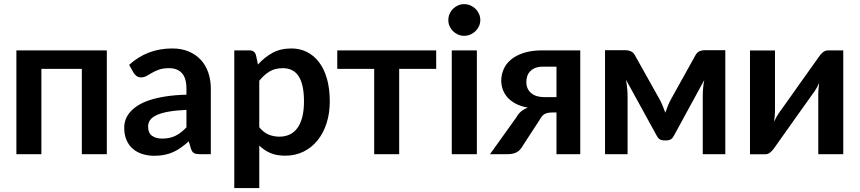

<svg xmlns="http://www.w3.org/2000/svg" viewBox="-20 -762 4249 949"><path d="M508 0H384.5V-421.5H184.5V0H61V-513H508Z M618.5 -441.5Q707 -522.5 831.5 -522.5Q876.5 -522.5 912 -507.8Q947.5 -493 972 -466.8Q996.5 -440.5 1009.2 -404Q1022 -367.5 1022 -324V0H966Q948.5 0 939 -5.2Q929.5 -10.5 924 -26.5L913 -63.5Q893.5 -46 875 -32.8Q856.5 -19.5 836.5 -10.5Q816.5 -1.5 793.8 3.2Q771 8 743.5 8Q711 8 683.5 -0.8Q656 -9.5 636 -27Q616 -44.5 605 -70.5Q594 -96.5 594 -131Q594 -150.5 600.5 -169.8Q607 -189 621.8 -206.5Q636.5 -224 660 -239.5Q683.5 -255 717.8 -266.5Q752 -278 797.5 -285.2Q843 -292.5 901.5 -294V-324Q901.5 -375.5 879.5 -400.2Q857.5 -425 816 -425Q786 -425 766.2 -418Q746.5 -411 731.5 -402.2Q716.5 -393.5 704.2 -386.5Q692 -379.5 677 -379.5Q664 -379.5 655 -386.2Q646 -393 640.5 -402ZM901.5 -219Q848 -216.5 811.5 -209.8Q775 -203 753 -192.5Q731 -182 721.5 -168Q712 -154 712 -137.5Q712 -105 731.2 -91Q750.5 -77 781.5 -77Q819.5 -77 847.2 -90.8Q875 -104.5 901.5 -132.5Z M1255 -443Q1286.5 -478.5 1326.5 -500.5Q1366.5 -522.5 1420.5 -522.5Q1462.5 -522.5 1497.2 -505Q1532 -487.5 1557.2 -454.2Q1582.5 -421 1596.2 -372.2Q1610 -323.5 1610 -260.5Q1610 -203 1594.5 -154Q1579 -105 1550.2 -69Q1521.5 -33 1480.8 -12.8Q1440 7.5 1389.5 7.5Q1346.5 7.5 1316 -5.8Q1285.5 -19 1261.5 -42.5V167.5H1138V-513H1213.5Q1237.5 -513 1245 -490.5ZM1261.5 -133Q1282.5 -107.5 1307.2 -97Q1332 -86.5 1361 -86.5Q1389 -86.5 1411.5 -97Q1434 -107.5 1449.8 -129Q1465.5 -150.5 1474 -183.2Q1482.5 -216 1482.5 -260.5Q1482.5 -305.5 1475.2 -336.8Q1468 -368 1454.5 -387.5Q1441 -407 1421.8 -416Q1402.5 -425 1378 -425Q1339.5 -425 1312.5 -408.8Q1285.5 -392.5 1261.5 -363Z M2136 -421.5H1953V0H1829.5V-421.5H1647V-513H2136Z M2354 -662.5Q2354 -646.5 2347.5 -632.5Q2341 -618.5 2330.2 -608Q2319.5 -597.5 2305 -591.2Q2290.5 -585 2274 -585Q2258 -585 2243.8 -591.2Q2229.5 -597.5 2219 -608Q2208.5 -618.5 2202.2 -632.5Q2196 -646.5 2196 -662.5Q2196 -679 2202.2 -693.5Q2208.5 -708 2219 -718.5Q2229.5 -729 2243.8 -735.2Q2258 -741.5 2274 -741.5Q2290.5 -741.5 2305 -735.2Q2319.5 -729 2330.2 -718.5Q2341 -708 2347.5 -693.5Q2354 -679 2354 -662.5ZM2337 -513V0H2213V-513Z M2848 -513V0H2730.5V-206H2709Q2694 -206 2684.2 -203.2Q2674.5 -200.5 2667.8 -195.8Q2661 -191 2656.2 -184Q2651.5 -177 2646.5 -168.5L2564.5 -42.5Q2558.5 -32 2551.8 -24Q2545 -16 2536.2 -10.8Q2527.5 -5.5 2515.8 -2.8Q2504 0 2487.5 0H2402L2531.5 -181Q2542 -200 2556 -211.5Q2570 -223 2589 -230Q2553 -236.5 2527.8 -250.2Q2502.5 -264 2487 -282.2Q2471.5 -300.5 2464.5 -321.5Q2457.5 -342.5 2457.5 -363Q2457.5 -391.5 2468.8 -418.5Q2480 -445.5 2504.5 -466.5Q2529 -487.5 2567.5 -500.2Q2606 -513 2660 -513ZM2730.5 -282V-432.5H2663.5Q2640 -432.5 2624.5 -425.8Q2609 -419 2599.2 -408.2Q2589.5 -397.5 2585.5 -384Q2581.5 -370.5 2581.5 -357.5Q2581.5 -322 2605.2 -302Q2629 -282 2669 -282Z M3565 -514V0H3453.5V-286Q3453.5 -303.5 3455.2 -325.5Q3457 -347.5 3461 -366.5L3310 -89.5Q3299 -68 3275 -68H3262Q3238 -68 3227 -89.5L3074 -368Q3077.5 -349 3079.8 -326.5Q3082 -304 3082 -286V0H2970.5V-514H3072.5Q3085.5 -514 3098.2 -508.5Q3111 -503 3119.5 -486.5L3240.5 -270.5Q3248.5 -255.5 3255.5 -238.8Q3262.5 -222 3268.5 -205Q3274.5 -222 3281.2 -239Q3288 -256 3296 -270.5L3416 -486.5Q3425 -503.5 3437.5 -508.8Q3450 -514 3463 -514Z M4148 -513V0H4024.5V-299.5Q4024.5 -311 4025.8 -324.8Q4027 -338.5 4029 -352.5Q4019 -329.5 4007 -312Q4006 -311 3997 -298.2Q3988 -285.5 3973.8 -265.5Q3959.5 -245.5 3941.5 -220.2Q3923.5 -195 3905 -169Q3861.5 -107.5 3806.5 -30Q3799.5 -19.5 3788.2 -9.5Q3777 0.5 3762.5 0.5H3687V-512.5H3810.5V-213Q3810.5 -201.5 3809.2 -187.8Q3808 -174 3806 -160Q3817 -184.5 3828 -200.5Q3828.5 -201.5 3837.5 -214Q3846.5 -226.5 3860.8 -246.5Q3875 -266.5 3893 -291.8Q3911 -317 3929.5 -343.5Q3973 -405 4028.5 -482.5Q4035.5 -493.5 4047 -503.2Q4058.5 -513 4073 -513Z"/></svg>

Font: Lato
Style: Bold
Weight: 700
Designer: Lukasz Dziedzic with Adam Twardoch and Botio Nikoltchev
Foundry: tyPoland Lukasz Dziedzic
Version: Version 2.010; 2014-09-01; http://www.latofonts.com/; ttfaut